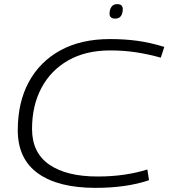

<svg xmlns="http://www.w3.org/2000/svg" viewBox="-20 -899 817 929"><path d="M442 10Q262 10 164 -60Q66 -130 66 -269Q66 -404 119.5 -502.5Q173 -601 272.5 -655.5Q372 -710 512 -710Q583 -710 645 -701.5Q707 -693 775 -672L758 -620Q697 -637 638 -646Q579 -655 513 -655Q395 -655 310.5 -607Q226 -559 180.5 -473.5Q135 -388 135 -275Q135 -160 218.5 -102.5Q302 -45 452 -45Q522 -45 582.5 -54Q643 -63 693 -79L701 -27Q592 10 442 10ZM537 -809Q510 -809 510 -833Q510 -852 519 -865.5Q528 -879 547 -879Q574 -879 574 -855Q574 -835 565.5 -822Q557 -809 537 -809Z"/></svg>

Font: Georama Expanded Light
Style: Italic
Weight: 300
Width: 7
Italic angle: -9°
Designer: Jean-Baptiste Levee
Foundry: Production Type
Version: Version 1.000